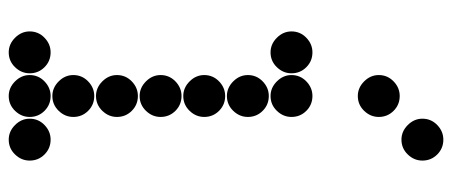

<svg xmlns="http://www.w3.org/2000/svg" viewBox="-318 -720 1036 440"><g transform="rotate(90 200.0 -500.0)"><path d="M52 -650Q52 -631 66.5 -616.5Q81 -602 100 -602Q120 -602 134 -616.5Q148 -631 148 -650Q148 -670 134 -684Q120 -698 100 -698Q81 -698 66.5 -684Q52 -670 52 -650ZM152 -650Q152 -631 166.5 -616.5Q181 -602 200 -602Q220 -602 234 -616.5Q248 -631 248 -650Q248 -670 234 -684Q220 -698 200 -698Q181 -698 166.5 -684Q152 -670 152 -650ZM152 -550Q152 -531 166.5 -516.5Q181 -502 200 -502Q220 -502 234 -516.5Q248 -531 248 -550Q248 -570 234 -584Q220 -598 200 -598Q181 -598 166.5 -584Q152 -570 152 -550ZM152 -450Q152 -431 166.5 -416.5Q181 -402 200 -402Q220 -402 234 -416.5Q248 -431 248 -450Q248 -470 234 -484Q220 -498 200 -498Q181 -498 166.5 -484Q152 -470 152 -450ZM152 -350Q152 -331 166.5 -316.5Q181 -302 200 -302Q220 -302 234 -316.5Q248 -331 248 -350Q248 -370 234 -384Q220 -398 200 -398Q181 -398 166.5 -384Q152 -370 152 -350ZM152 -250Q152 -231 166.5 -216.5Q181 -202 200 -202Q220 -202 234 -216.5Q248 -231 248 -250Q248 -270 234 -284Q220 -298 200 -298Q181 -298 166.5 -284Q152 -270 152 -250ZM152 -150Q152 -131 166.5 -116.5Q181 -102 200 -102Q220 -102 234 -116.5Q248 -131 248 -150Q248 -170 234 -184Q220 -198 200 -198Q181 -198 166.5 -184Q152 -170 152 -150ZM52 -50Q52 -31 66.5 -16.5Q81 -2 100 -2Q120 -2 134 -16.5Q148 -31 148 -50Q148 -70 134 -84Q120 -98 100 -98Q81 -98 66.5 -84Q52 -70 52 -50ZM152 -50Q152 -31 166.5 -16.5Q181 -2 200 -2Q220 -2 234 -16.5Q248 -31 248 -50Q248 -70 234 -84Q220 -98 200 -98Q181 -98 166.5 -84Q152 -70 152 -50ZM252 -50Q252 -31 266.5 -16.5Q281 -2 300 -2Q320 -2 334 -16.5Q348 -31 348 -50Q348 -70 334 -84Q320 -98 300 -98Q281 -98 266.5 -84Q252 -70 252 -50ZM252 -950Q252 -931 266.5 -916.5Q281 -902 300 -902Q320 -902 334 -916.5Q348 -931 348 -950Q348 -970 334 -984Q320 -998 300 -998Q281 -998 266.5 -984Q252 -970 252 -950ZM152 -850Q152 -831 166.5 -816.5Q181 -802 200 -802Q220 -802 234 -816.5Q248 -831 248 -850Q248 -870 234 -884Q220 -898 200 -898Q181 -898 166.5 -884Q152 -870 152 -850Z"/></g></svg>

Font: Matrix Sans Print
Style: Regular
Weight: 400
Designer: Brad Neil
Version: Version 1.100